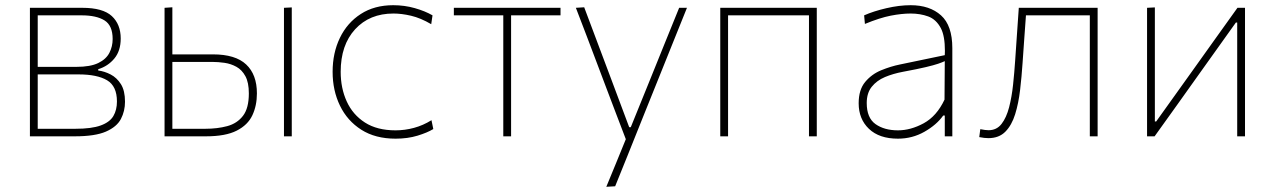

<svg xmlns="http://www.w3.org/2000/svg" viewBox="-20 -524 4900 738"><path d="M95 0V-494H296Q375.5 -494 409.8 -462.2Q444 -430.5 444 -376Q444 -328.5 419.5 -299Q395 -269.5 357.5 -258V-253Q381.5 -250 405.2 -237.8Q429 -225.5 444.8 -200.5Q460.5 -175.5 460.5 -133Q460.5 -97 444.8 -66.8Q429 -36.5 387.2 -18.2Q345.5 0 267.5 0ZM294 -465H125V-267H273.5Q327.5 -267 357.8 -281.8Q388 -296.5 400.5 -321Q413 -345.5 413 -374Q413 -426 381.8 -445.5Q350.5 -465 294 -465ZM125 -29H269.5Q332.5 -29 367.2 -41.8Q402 -54.5 415.8 -78Q429.5 -101.5 429.5 -134Q429.5 -193 391.5 -215.5Q353.5 -238 282 -238H125Z M612.5 0V-494L642.5 -496V-315H798.5Q885 -315 926.2 -276.2Q967.5 -237.5 967.5 -165Q967.5 -118 950 -80.8Q932.5 -43.5 889.8 -21.8Q847 0 771.5 0ZM642.5 -29H769Q815.5 -29 853.5 -39.2Q891.5 -49.5 914 -78.8Q936.5 -108 936.5 -165Q936.5 -207 923.2 -231.2Q910 -255.5 888.8 -267.2Q867.5 -279 843 -282.5Q818.5 -286 796.5 -286H642.5ZM1071.5 0V-494L1101.5 -495.5V0Z M1500.5 9Q1423 9 1369 -25.2Q1315 -59.5 1286.8 -117.8Q1258.5 -176 1258.5 -248Q1258.5 -320.5 1286.5 -378.5Q1314.5 -436.5 1366.8 -470.2Q1419 -504 1491.5 -504Q1534.5 -504 1574.2 -492.8Q1614 -481.5 1642.5 -465L1637.5 -431Q1596.5 -455 1560 -463.5Q1523.5 -472 1492.5 -472Q1400.5 -472 1345 -411.5Q1289.5 -351 1289.5 -248Q1289.5 -185 1312.8 -134Q1336 -83 1382.8 -53Q1429.5 -23 1500.5 -23Q1536 -23 1571.2 -32.5Q1606.5 -42 1638.5 -62L1645.5 -28Q1622.5 -14 1584.8 -2.5Q1547 9 1500.5 9Z M1914.5 0V-465H1724.5V-494H2134.5V-465H1944.5V0Z M2310.5 194Q2329.5 148.5 2348.2 102.5Q2367 56.5 2385.5 11Q2366.5 -38 2347.5 -88.5Q2328.5 -138.5 2310.5 -186L2276.5 -276Q2256.5 -329.5 2235.2 -385.2Q2214 -441 2193.5 -494L2225.5 -496Q2252.5 -424 2278.5 -355Q2304.5 -286 2331.5 -214L2398.5 -35H2404.5L2477.5 -215Q2506 -285.5 2534 -354.8Q2562 -424 2590.5 -494H2620.5Q2604.5 -454 2589.5 -417Q2574.5 -379.5 2556.5 -335Q2538.5 -290 2513.5 -228L2457.5 -89Q2419.5 6 2393 72Q2366.5 138 2344.5 192Z M2748.5 0V-494H3119.5V0H3089.5V-465H2778.5V0Z M3431.5 9Q3359.5 9 3320 -28.8Q3280.5 -66.5 3280.5 -127Q3280.5 -179 3305.5 -209Q3330.5 -239 3367.2 -254Q3404 -269 3438.5 -276L3611.5 -312Q3612 -320.5 3612 -328.5Q3612 -385.5 3596.5 -415.5Q3578.5 -449.5 3547.8 -460.8Q3517 -472 3480.5 -472Q3446 -472 3403.8 -463.8Q3361.5 -455.5 3304.5 -432L3301.5 -465Q3337.5 -481 3387 -492.5Q3436.5 -504 3480.5 -504Q3553.5 -504 3597 -465Q3640.5 -426 3640.5 -339V0H3611.5V-80H3605.5Q3580 -44 3533.2 -17.5Q3486.5 9 3431.5 9ZM3431.5 -23Q3480.5 -23 3530.5 -50.2Q3580.5 -77.5 3610.5 -141L3611.5 -289Q3602 -284.5 3586 -279Q3570 -273.5 3538.5 -266Q3507 -258.5 3450.5 -248Q3413 -241 3381.5 -227.8Q3350 -214.5 3330.8 -190.5Q3311.5 -166.5 3311.5 -128Q3311.5 -71 3345.2 -47Q3379 -23 3431.5 -23Z M3779 7Q3772.5 7 3763 6Q3753.5 5 3744 3L3748 -27.5Q3756.5 -25.5 3765.8 -24.5Q3775 -23.5 3780 -23.5Q3811 -23.5 3829.8 -47.8Q3848.5 -72 3858.8 -111.8Q3869 -151.5 3874 -198.5Q3879 -245.5 3882 -291Q3885.5 -341.5 3889 -393Q3892.5 -444 3896 -494H4199V0H4169V-465H3923.5Q3920 -420 3917 -375Q3914 -330 3910.5 -282Q3907 -229.5 3901 -178.2Q3895 -127 3882 -85Q3869 -43 3844.5 -18Q3820 7 3779 7Z M4389 0V-494L4419 -495.5V-57H4424L4561 -248.5Q4604.5 -309.5 4648.8 -371.5Q4693 -433.5 4736.5 -494H4765.5V0H4735.5V-437.5H4730.5L4594.5 -247Q4550.5 -185 4506.5 -123.5Q4462 -61.5 4418 0Z"/></svg>

Font: Heraclito Thin
Style: Regular
Weight: 100
Designer: Kostas Bartsokas (font) & Cristiano Sobral (main changes)
Foundry: Kostas Bartsokas (font) & Cristiano Sobral (main changes)
Version: Version 1.00;July 8, 2020;FontCreator 13.0.0.2655 64-bit